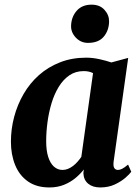

<svg xmlns="http://www.w3.org/2000/svg" viewBox="-20 -814 616 844"><path d="M479.5 -104Q477 -83.5 482.5 -75.2Q488 -67 498.5 -67Q506.5 -67 516.8 -72Q527 -77 543 -90.5L557 -59Q550.5 -49.5 531.8 -33Q513 -16.5 484.8 -3.2Q456.5 10 420.5 10Q388 10 368 -6.2Q348 -22.5 346.5 -52.5L348.5 -69Q333.5 -49.5 311.5 -31.2Q289.5 -13 261 -1.5Q232.5 10 197 10Q140.5 10 102.8 -16.5Q65 -43 46.5 -88.8Q28 -134.5 28 -191Q28 -246.5 42.2 -300.2Q56.5 -354 83.8 -401Q111 -448 151.2 -483.8Q191.5 -519.5 243.8 -540Q296 -560.5 359 -560.5Q387 -560.5 417.5 -553.8Q448 -547 469.5 -539.5L543.5 -559.5ZM389 -492.5Q380.5 -497 370.2 -499.2Q360 -501.5 348.5 -501.5Q312 -501.5 284.8 -482.8Q257.5 -464 238 -432Q218.5 -400 206.5 -360Q194.5 -320 188.8 -277Q183 -234 183 -193.5Q183 -152 192 -124Q201 -96 217.2 -81.5Q233.5 -67 255 -67Q267.5 -67 279 -71.8Q290.5 -76.5 301 -84.5Q311.5 -92.5 320.8 -103Q330 -113.5 337.5 -124.5ZM366.5 -625.5Q335 -625.5 313 -649Q291 -672.5 292.5 -702Q294 -740.5 317.5 -767Q341 -793.5 382.5 -793.5Q419 -793.5 439.5 -770.5Q460 -747.5 459.5 -719.5Q459 -680.5 436.2 -653Q413.5 -625.5 366.5 -625.5Z"/></svg>

Font: Merriweather 36pt ExtraBold
Style: Italic
Weight: 800
Italic angle: -7.8°
Version: Version 2.101